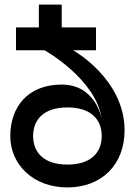

<svg xmlns="http://www.w3.org/2000/svg" viewBox="-20 -820 590 840"><path d="M275 0C425 0 525 -100 525 -250C525 -475 300 -600 300 -600H400V-700H250V-800H150V-700H50V-600H175C175 -600 400 -475 425 -300C425 -300 400 -450 250 -450C100 -450 25 -350 25 -225C25 -100 125 0 275 0ZM125 -225C125 -300 175 -350 275 -350C375 -350 425 -300 425 -225C425 -150 375 -100 275 -100C175 -100 125 -150 125 -225Z"/></svg>

Font: LS-VG5000
Style: Regular
Weight: 400
Designer: Justin Bihan, 2021
Foundry: Justin Bihan, 2021
Version: Version 1.000;Glyphs 3.1.2 (3151)